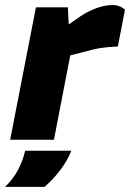

<svg xmlns="http://www.w3.org/2000/svg" viewBox="-32 -545 508 749"><path d="M7.7 0 108.2 -516.4H232.7L237.6 -422L200.7 -425L281.6 -481.4Q314.1 -502.8 346.6 -514.1Q379.2 -525.3 406.7 -525.3Q433.7 -525.8 455.6 -507.4L427.7 -363.6Q408.2 -362.6 389.5 -361.1Q370.7 -359.5 351.2 -356Q331.6 -352.5 308.6 -346L242.1 -328.9L178.5 0ZM-12.5 184Q19 154 38.1 118.2Q57.1 82.5 66.1 43H246.4Q230.4 82 203.7 117.7Q176.9 153.5 141.9 184Z"/></svg>

Font: REM Medium
Style: Italic
Weight: 500
Italic angle: -11°
Designer: Octavio Pardo
Foundry: Ashler Design
Version: Version 1.005;gftools[0.9.28]